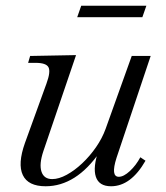

<svg xmlns="http://www.w3.org/2000/svg" viewBox="-20 -635 579 669"><path d="M139 14Q78 14 59.5 -25Q41 -64 67 -137L142 -344Q157 -385 149 -400.5Q141 -416 104 -416H78L85 -440L245 -443L131 -108Q116 -63 124.5 -37Q133 -11 162 -11Q185 -11 212.5 -26Q240 -41 266.5 -66Q293 -91 314.5 -122Q336 -153 348 -186L439 -440H505L386 -85Q365 -19 394 -19Q411 -19 432.5 -39Q454 -59 469 -87L487 -75Q436 14 367 14Q325 14 314 -19Q303 -52 324 -113L329 -107Q287 -46 239.5 -16Q192 14 139 14ZM249 -575 263 -615H490L476 -575Z"/></svg>

Font: Baskervville
Style: Italic
Weight: 400
Italic angle: -18°
Designer: ANRT
Foundry: ANRT
Version: Version 1.100